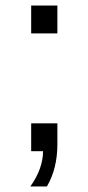

<svg xmlns="http://www.w3.org/2000/svg" viewBox="-20 -548 318 696"><path d="M93 -101H188V-25Q188 63 150 128H90Q136 63 136 0H93ZM188 -427H93V-528H188Z"/></svg>

Font: Libra Sans
Style: Regular
Weight: 400
Foundry: Context Ltd
Version: Version 1.002